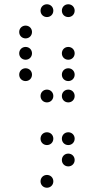

<svg xmlns="http://www.w3.org/2000/svg" viewBox="-20 -500 440 900"><path d="M200 -420C217 -420 230 -433 230 -450C230 -467 217 -480 200 -480C183 -480 170 -467 170 -450C170 -433 183 -420 200 -420ZM300 -420C317 -420 330 -433 330 -450C330 -467 317 -480 300 -480C283 -480 270 -467 270 -450C270 -433 283 -420 300 -420ZM100 -320C117 -320 130 -333 130 -350C130 -367 117 -380 100 -380C83 -380 70 -367 70 -350C70 -333 83 -320 100 -320ZM100 -220C117 -220 130 -233 130 -250C130 -267 117 -280 100 -280C83 -280 70 -267 70 -250C70 -233 83 -220 100 -220ZM300 -220C317 -220 330 -233 330 -250C330 -267 317 -280 300 -280C283 -280 270 -267 270 -250C270 -233 283 -220 300 -220ZM100 -120C117 -120 130 -133 130 -150C130 -167 117 -180 100 -180C83 -180 70 -167 70 -150C70 -133 83 -120 100 -120ZM300 -120C317 -120 330 -133 330 -150C330 -167 317 -180 300 -180C283 -180 270 -167 270 -150C270 -133 283 -120 300 -120ZM200 -20C217 -20 230 -33 230 -50C230 -67 217 -80 200 -80C183 -80 170 -67 170 -50C170 -33 183 -20 200 -20ZM300 -20C317 -20 330 -33 330 -50C330 -67 317 -80 300 -80C283 -80 270 -67 270 -50C270 -33 283 -20 300 -20ZM200 180C217 180 230 167 230 150C230 133 217 120 200 120C183 120 170 133 170 150C170 167 183 180 200 180ZM300 180C317 180 330 167 330 150C330 133 317 120 300 120C283 120 270 133 270 150C270 167 283 180 300 180ZM300 280C317 280 330 267 330 250C330 233 317 220 300 220C283 220 270 233 270 250C270 267 283 280 300 280ZM200 380C217 380 230 367 230 350C230 333 217 320 200 320C183 320 170 333 170 350C170 367 183 380 200 380Z"/></svg>

Font: TINY 5x3 60
Style: Regular
Weight: 150
Designer: Jack Halten Fahnestock
Foundry: Velvetyne Type Foundry
Version: Version 1.002;hotconv 1.0.109;makeotfexe 2.5.65596